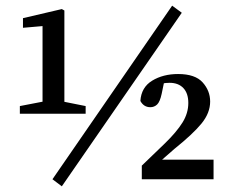

<svg xmlns="http://www.w3.org/2000/svg" viewBox="-20 -632 836 677"><path d="M198 25 165 0 587 -612 621 -587ZM61 -568 198 -600 207 -595V-231H130V-540L61 -534ZM202 -274 282 -258V-231H50V-258L133 -274ZM480 0V-48L562 -127Q603 -167 623.5 -200Q644 -233 644 -269Q644 -303 626.5 -321.5Q609 -340 578 -340Q565 -340 551.5 -337.5Q538 -335 522 -328L561 -354L550 -301Q544 -273 534 -263.5Q524 -254 510 -254Q487 -254 475 -276Q478 -324 516.5 -347.5Q555 -371 608 -371Q668 -371 694.5 -341.5Q721 -312 721 -274Q721 -234 691 -197Q661 -160 595 -107L515 -37L522 -69H733V0Z"/></svg>

Font: Lisu Bosa SemiBold
Style: Regular
Weight: 600
Designer: David Morse, Annie Olsen, Victor Gaultney, Frank Grießhammer (Latin)
Foundry: SIL International
Version: Version 2.000